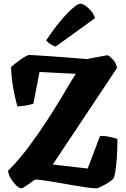

<svg xmlns="http://www.w3.org/2000/svg" viewBox="-20 -1020 682 1040"><path d="M94 0Q84 0 68 -15.5Q52 -31 38.5 -53Q25 -75 24 -95Q82 -153 136 -225.5Q190 -298 237.5 -371.5Q285 -445 320 -504Q346 -548 364.5 -578.5Q383 -609 391 -620L194 -630L161 -459Q146 -453 120 -448.5Q94 -444 74 -444Q67 -469 59 -504.5Q51 -540 46 -579.5Q41 -619 40 -656Q44 -661 57 -671.5Q70 -682 86 -693.5Q102 -705 116.5 -713.5Q131 -722 138 -722Q146 -722 172.5 -720.5Q199 -719 235.5 -716.5Q272 -714 312.5 -711Q353 -708 389.5 -705Q426 -702 451 -700Q464 -703 488.5 -707.5Q513 -712 535.5 -716Q558 -720 563 -721Q575 -715 591.5 -698Q608 -681 614 -652L266 -129L455 -107L522 -284Q551 -284 577.5 -278Q604 -272 616 -267Q616 -198 612 -153Q608 -108 603.5 -84Q599 -60 595 -54Q592 -49 580 -40Q568 -31 552 -22Q536 -13 522.5 -6.5Q509 0 503 0Q483 0 447.5 -5Q412 -10 369.5 -17.5Q327 -25 285.5 -32Q244 -39 213 -43.5Q182 -48 169 -47Q159 -40 144 -29Q129 -18 115 -9Q101 0 94 0ZM282 -768Q266 -772 251.5 -782Q237 -792 230 -801Q269 -860 306 -904.5Q343 -949 372.5 -974.5Q402 -1000 416 -1000Q427 -1000 443 -989Q459 -978 474 -960Q489 -942 495 -922Z"/></svg>

Font: Texturina 12pt Black
Style: Regular
Weight: 900
Designer: Guillermo Torres Carreño
Foundry: Omnibus-Type
Version: Version 1.002